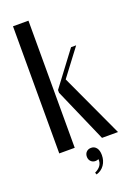

<svg xmlns="http://www.w3.org/2000/svg" viewBox="-163 -761 693 992"><g transform="rotate(-20 183.5 -265.5)"><path d="M129 0H44V-699H129ZM206 -348 367 0H279L150 -295V-310L289 -495H317ZM224 97Q216 101 207 101Q192 101 182 91Q172 81 172 65Q172 49 182 39Q192 29 208 29Q226 29 237 43Q248 57 248 83Q248 114 232 137Q216 160 188 168L184 157Q228 136 224 97Z"/></g></svg>

Font: Moniqa SemBd Heading
Style: Regular
Weight: 600
Designer: Rajesh Rajput
Foundry: Rajesh Rajput
Version: Version 1.000